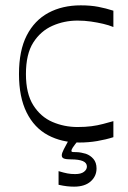

<svg xmlns="http://www.w3.org/2000/svg" viewBox="-20 -518 479 718"><path d="M277 15Q211 15 159.5 -12.5Q108 -40 79.5 -97.5Q51 -155 51 -241Q51 -329 80 -385.5Q109 -442 161 -470Q213 -498 282 -498Q319 -498 347.5 -492.5Q376 -487 404 -478V-417Q387 -424 365.5 -429Q344 -434 320 -437.5Q296 -441 270 -441Q220 -441 176 -421.5Q132 -402 104.5 -359Q77 -316 77 -241Q77 -168 104.5 -124.5Q132 -81 176 -62Q220 -43 270 -43Q299 -43 322 -46Q345 -49 365.5 -54.5Q386 -60 404 -65V-5Q376 4 343.5 9.5Q311 15 277 15ZM199 173V122Q219 128 232 130.5Q245 133 261 133Q283 133 294 124.5Q305 116 305 105Q305 91 290 84.5Q275 78 245 78Q228 78 219.5 75Q211 72 211 63Q211 55 218.5 40.5Q226 26 240 0H278Q257 26 252 34Q247 42 247 46Q247 50 252.5 50.5Q258 51 267 51Q275 51 284.5 53Q294 55 301 57Q318 63 329.5 76.5Q341 90 341 112Q341 141 319 160.5Q297 180 257 180Q244 180 230.5 178.5Q217 177 199 173Z"/></svg>

Font: Ojuju ExtraLight
Style: Regular
Weight: 400
Version: Version 1.000